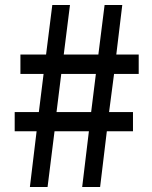

<svg xmlns="http://www.w3.org/2000/svg" viewBox="-20 -751 610 771"><path d="M100 0H171L199 -224H337L310 0H382L409 -224H514V-301H418L438 -454H537V-532H447L471 -731H400L375 -532H236L261 -731H190L165 -532H62V-454H155L136 -301H39V-224H127ZM207 -301 226 -454H365L346 -301Z"/></svg>

Font: GenYoGothic2 TW M
Style: Regular
Weight: 500
Version: Version 2.100;PS 2.1;hotconv 16.6.51;makeotf.lib2.5.65220 DE